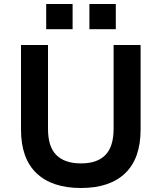

<svg xmlns="http://www.w3.org/2000/svg" viewBox="-20 -930 809 960"><path d="M385 10Q240 10 162.5 -64Q85 -138 85 -282V-705H220V-286Q220 -196 262 -154.5Q304 -113 385 -113Q466 -113 507 -155Q548 -197 548 -286V-705H683V-282Q683 -138 606 -64Q529 10 385 10ZM427 -784V-910H559V-784ZM211 -784V-910H343V-784Z"/></svg>

Font: Nunito Sans 8pt
Style: Bold
Weight: 700
Version: Version 3.101;gftools[0.9.27]